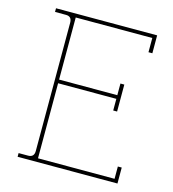

<svg xmlns="http://www.w3.org/2000/svg" viewBox="-104 -773 776 860"><g transform="rotate(15 284.5 -343.5)"><path d="M56 0V-17H100Q128 -17 128 -46V-641Q128 -670 101 -670H50V-687H519V-604H501V-670H146V-382H416V-436H434V-311H416V-365H146V-17H501V-74H519V0Z"/></g></svg>

Font: Grandiflora One
Style: Regular
Weight: 400
Designer: Haesung Cho
Foundry: JAMO
Version: Version 1.000; ttfautohint (v1.8.4.7-5d5b);gftools[0.9.28]